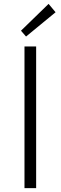

<svg xmlns="http://www.w3.org/2000/svg" viewBox="-20 -968 312 988"><path d="M106 0H166V-729H106ZM114 -780 266 -905 230 -948 88 -810Z"/></svg>

Font: Noto Sans SC Light
Style: Regular
Weight: 300
Designer: Ryoko NISHIZUKA 西塚涼子 (kana, bopomofo & ideographs); Paul D. Hunt (Latin, Greek & Cyrillic); Sandoll Communications 산돌커뮤니
Foundry: Adobe
Version: Version 2.004;hotconv 1.0.118;makeotfexe 2.5.65603